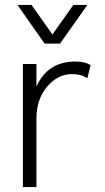

<svg xmlns="http://www.w3.org/2000/svg" viewBox="-20 -760 425 780"><path d="M287 -510Q327 -510 348 -495L335 -442Q311 -459 272 -459Q215 -459 171.5 -408Q128 -357 128 -278V0H73V-500H128V-408Q173 -510 287 -510ZM51 -740H108L193 -620L278 -740H335L224 -583H161Z"/></svg>

Font: Human Sans Light
Style: Regular
Weight: 300
Designer: Tim Radville
Foundry: Continuum
Version: Version 1.000;FEAKit 1.0